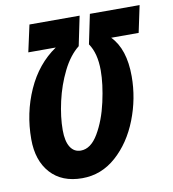

<svg xmlns="http://www.w3.org/2000/svg" viewBox="-81 -785 780 867"><g transform="rotate(-10 308.5 -351.5)"><path d="M30 -202Q30 -322 77 -427Q124 -532 211 -591H85L112 -714H342L314 -579Q271 -545 240 -482.5Q209 -420 193 -349Q177 -278 177 -218Q177 -167 194 -140Q211 -113 242 -113Q288 -113 322.5 -171.5Q357 -230 375 -311Q393 -392 393 -454Q393 -533 361 -579L389 -714H617L591 -591H465Q526 -529 526 -404Q526 -302 488.5 -206Q451 -110 383 -49.5Q315 11 227 11Q134 11 82 -46.5Q30 -104 30 -202Z"/></g></svg>

Font: Noto Sans Display Ex Bold Cond
Style: Italic
Weight: 800
Width: 3
Italic angle: -12°
Designer: Monotype Design team
Foundry: Monotype Imaging Inc.
Version: Version 1.000